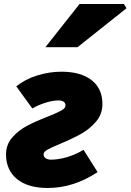

<svg xmlns="http://www.w3.org/2000/svg" viewBox="-20 -923 650 956"><path d="M10 -154Q10 -203 41 -238.5Q72 -274 114.5 -296.5Q157 -319 217 -342Q264 -361 285 -372.5Q306 -384 306 -398Q306 -410 297 -416.5Q288 -423 271 -423Q243 -423 206.5 -411.5Q170 -400 141 -383L61 -493Q106 -529 166 -547.5Q226 -566 286 -566Q382 -566 436 -524Q490 -482 490 -405Q490 -355 458.5 -318Q427 -281 385.5 -257.5Q344 -234 282 -208Q236 -189 216.5 -178Q197 -167 197 -154Q197 -142 207.5 -135Q218 -128 234 -128Q269 -128 311.5 -140Q354 -152 396 -177L466 -66Q346 13 218 13Q118 13 64 -32Q10 -77 10 -154ZM376 -903H597L610 -882L366 -688H206Z"/></svg>

Font: Nebula Sans Black
Style: Regular
Weight: 900
Italic angle: -9°
Designer: Paul D. Hunt for Adobe (as Source Sans)
Foundry: Nebula Entertainment & Broadcasting LLC
Version: Version 1.010